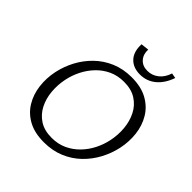

<svg xmlns="http://www.w3.org/2000/svg" viewBox="-227 -1026 1200 1200"><g transform="rotate(45 373.0 -426.5)"><path d="M347 9Q265 9 209 -21.5Q153 -52 121.5 -104Q90 -156 82 -220.5Q74 -285 88 -352Q101 -413 130.5 -469Q160 -525 206 -570Q252 -615 313 -641Q374 -667 449 -667Q532 -667 588.5 -636Q645 -605 676.5 -552.5Q708 -500 715.5 -435.5Q723 -371 709 -305Q696 -244 666 -187.5Q636 -131 590 -86.5Q544 -42 483 -16.5Q422 9 347 9ZM362 -45Q418 -45 463 -66Q508 -87 542.5 -122.5Q577 -158 599.5 -202.5Q622 -247 632 -295Q644 -352 639 -408Q634 -464 610.5 -510.5Q587 -557 543.5 -585Q500 -613 435 -613Q379 -613 334 -592Q289 -571 255 -535.5Q221 -500 198.5 -455.5Q176 -411 166 -363Q154 -306 159 -249.5Q164 -193 187.5 -147Q211 -101 254 -73Q297 -45 362 -45ZM472 -715Q412 -715 377.5 -751.5Q343 -788 346 -856L399 -862Q397 -819 421.5 -791.5Q446 -764 489 -764Q530 -764 562.5 -789.5Q595 -815 610 -862L644 -856Q621 -789 576.5 -752Q532 -715 472 -715Z"/></g></svg>

Font: Ysabeau Office
Style: Italic
Weight: 400
Italic angle: -12°
Designer: Christian Thalmann (Catharsis Fonts)
Version: Version 2.001;gftools[0.9.30]; featfreeze: tnum,lnum,ss02